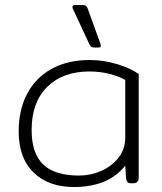

<svg xmlns="http://www.w3.org/2000/svg" viewBox="-20 -736 652 771"><path d="M340 -556 273 -700Q271 -703 271 -708Q271 -716 283 -716H310Q320 -716 324.5 -713Q329 -710 332 -702L383 -561L385 -553Q385 -545 375 -545H360Q352 -545 347.5 -547.5Q343 -550 340 -556ZM55 -208Q55 -294 88.5 -358.5Q122 -423 186.5 -459Q251 -495 340 -495Q395 -495 448.5 -479Q502 -463 537 -439V-23Q537 0 514 0H507Q496 0 491.5 -5.5Q487 -11 486 -23L483 -71Q415 15 277 15Q175 15 115 -43Q55 -101 55 -208ZM483 -184V-415Q457 -430 418.5 -439.5Q380 -449 340 -449Q232 -449 169.5 -387Q107 -325 107 -214Q107 -120 153.5 -75.5Q200 -31 297 -31Q343 -31 386 -49.5Q429 -68 456 -103Q483 -138 483 -184Z"/></svg>

Font: Mitr ExtraLight
Style: Regular
Weight: 275
Designer: Thanarat Vachiruckul
Foundry: Cadson Demak Co.,Ltd.
Version: Version 1.001